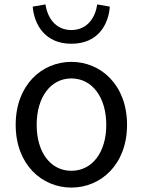

<svg xmlns="http://www.w3.org/2000/svg" viewBox="-20 -836 646 869"><path d="M303 13C436 13 555 -91 555 -271C555 -452 436 -556 303 -556C170 -556 51 -452 51 -271C51 -91 170 13 303 13ZM303 -63C209 -63 146 -146 146 -271C146 -396 209 -481 303 -481C397 -481 461 -396 461 -271C461 -146 397 -63 303 -63ZM303 -638C423 -638 471 -724 477 -806L420 -816C412 -758 376 -700 303 -700C230 -700 194 -758 186 -816L128 -806C135 -724 184 -638 303 -638Z"/></svg>

Font: Kinto Sans
Style: Regular
Weight: 400
Designer: Authors: Ryoko NISHIZUKA  (kana & ideographs); Paul D. Hunt (Latin, Greek & Cyrillic); Wenlong ZHANG  (bopomofo); Sandol
Foundry: Adobe Systems Incorporated, ookami Inc.
Version: Version 0.001